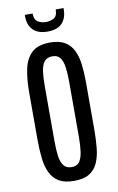

<svg xmlns="http://www.w3.org/2000/svg" viewBox="-100 -964 630 1025"><g transform="rotate(-10 215.5 -451.0)"><path d="M216.8 8.8Q165.5 8.8 134.8 -9.5Q104 -27.8 87.9 -61.8Q71.8 -95.7 66.7 -142.3Q61.5 -189 61.5 -246.1V-499.5Q61.5 -568.4 72.8 -623Q84 -677.7 117.4 -709.5Q150.9 -741.2 216.8 -741.2Q266.6 -741.2 296.9 -723.1Q327.1 -705.1 343 -672.1Q358.9 -639.2 364.3 -595.2Q369.6 -551.3 369.6 -499.5V-246.1Q369.6 -189.9 365 -143.6Q360.4 -97.2 345.2 -63Q330.1 -28.8 299.3 -10Q268.6 8.8 216.8 8.8ZM216.8 -65.9Q245.1 -65.9 258.8 -85.2Q272.5 -104.5 277.1 -139.2Q281.7 -173.8 281.7 -219.7V-518.1Q281.7 -562.5 277.1 -595.7Q272.5 -628.9 258.8 -647.7Q245.1 -666.5 216.8 -666.5Q187 -666.5 172.6 -647.7Q158.2 -628.9 153.8 -595.7Q149.4 -562.5 149.4 -518.1V-219.7Q149.4 -173.8 153.8 -139.2Q158.2 -104.5 172.9 -85.2Q187.5 -65.9 216.8 -65.9ZM215.3 -800.8Q163.6 -800.8 137 -827.6Q110.4 -854.5 110.4 -902.3V-909.7H152.8Q152.8 -875 172.6 -863.8Q192.4 -852.5 215.8 -852.5Q238.8 -852.5 258.3 -863Q277.8 -873.5 277.8 -909.7H320.3V-903.3Q320.3 -856 294.7 -828.4Q269 -800.8 215.3 -800.8Z"/></g></svg>

Font: AntonioLight
Style: Regular
Weight: 300
Designer: Vernon Adams
Foundry: Vernon Adams
Version: Version 1.002